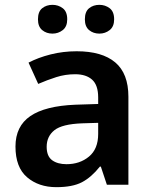

<svg xmlns="http://www.w3.org/2000/svg" viewBox="-20 -764 628 794"><path d="M297 -552Q402 -552 456.5 -506Q511 -460 511 -364V0H422L397 -75H393Q358 -31 319 -10.5Q280 10 213 10Q140 10 92 -31Q44 -72 44 -158Q44 -242 105.5 -284Q167 -326 292 -331L386 -334V-361Q386 -412 361 -434.5Q336 -457 291 -457Q250 -457 212.5 -445Q175 -433 138 -417L98 -505Q138 -526 189.5 -539Q241 -552 297 -552ZM320 -254Q237 -251 205 -225.5Q173 -200 173 -157Q173 -118 195.5 -101.5Q218 -85 255 -85Q310 -85 348 -116.5Q386 -148 386 -210V-256ZM137 -684Q137 -716 154.5 -730Q172 -744 197 -744Q221 -744 239.5 -730Q258 -716 258 -684Q258 -654 239.5 -639.5Q221 -625 197 -625Q172 -625 154.5 -639.5Q137 -654 137 -684ZM331 -684Q331 -716 348.5 -730Q366 -744 391 -744Q415 -744 433.5 -730Q452 -716 452 -684Q452 -654 433.5 -639.5Q415 -625 391 -625Q366 -625 348.5 -639.5Q331 -654 331 -684Z"/></svg>

Font: Noto Sans Gujarati SemiBold
Style: Regular
Weight: 600
Designer: Jelle Bosma - Monotype Design Team, Universal Thirst
Foundry: Monotype Imaging Inc.
Version: Version 2.106; ttfautohint (v1.8.4.7-5d5b)